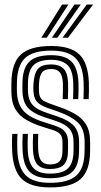

<svg xmlns="http://www.w3.org/2000/svg" viewBox="-20 -810 443 839"><path d="M198.2 9Q113.7 9 75.2 -28.2Q36.8 -65.5 33 -151.9Q32.3 -169.6 32.3 -189.7Q32.3 -209.7 33.8 -224.9H56.5Q55.3 -210.5 55.2 -190.8Q55 -171.1 55.7 -153.2Q59.1 -77.1 92.2 -44.1Q125.3 -11.1 198.2 -11.1Q279.2 -11.1 314.1 -43.2Q349 -75.4 349.5 -148.7Q349.7 -155.6 349.8 -162.3Q349.8 -169 349.8 -175.9Q349.7 -182.7 349.7 -189.5Q349.7 -246.9 319.8 -274.9Q289.8 -302.9 236.3 -321.4L190.6 -337.3Q165.1 -346.3 151.7 -356.2Q138.3 -366.1 133 -378.7Q127.7 -391.3 126.4 -408.3Q125.5 -416.3 125.6 -426Q125.8 -435.6 126.4 -445.3Q129.4 -489.9 146 -509.2Q162.5 -528.5 203.8 -528.5Q238 -528.5 256.8 -511.1Q275.6 -493.7 277.5 -446.5Q278 -435.1 277.7 -416.4Q277.4 -397.7 276.7 -376.9H253.9Q254.6 -396.7 254.9 -414.6Q255.3 -432.5 254.8 -445.4Q253.4 -479.3 241.4 -493.8Q229.4 -508.4 203.8 -508.4Q175.4 -508.4 163.9 -493.8Q152.3 -479.2 150.5 -445.3Q150 -435 150 -426.3Q150 -417.5 150.5 -408.3Q151.7 -391.8 157.4 -382.6Q163.1 -373.3 173.4 -367.9Q183.6 -362.6 197.7 -357.3L242.2 -341.5Q280.2 -328.2 309.9 -310.7Q339.7 -293.3 356.8 -264.8Q373.9 -236.4 373.9 -189.5Q373.9 -182.3 373.9 -175.6Q374 -169 373.9 -162.3Q373.9 -155.7 373.7 -148.6Q373 -65.1 332.8 -28Q292.6 9 198.2 9ZM198.2 -31.2Q136.5 -31.2 108.9 -60.1Q81.4 -88.9 78.5 -154.1Q78 -169.5 78 -188.8Q78 -208.2 79.2 -224.9H102Q100.9 -208.2 100.8 -189Q100.8 -169.8 101.2 -155.3Q103.6 -99.7 126.2 -75.5Q148.8 -51.3 198.2 -51.3Q253.8 -51.3 277.3 -74.5Q300.7 -97.6 301.2 -148.8Q301.5 -159.8 301.5 -169.5Q301.4 -179.2 301.4 -189.5Q301.4 -226.8 283.1 -247.4Q264.7 -268 224.7 -281.3L176.8 -297.1Q142 -308.6 120.9 -322.9Q99.7 -337.1 89.7 -357.5Q79.6 -378 78.1 -408.2Q77.7 -418.4 77.8 -427.6Q78 -436.8 78.1 -445.4Q78.4 -511.1 107.4 -539.9Q136.4 -568.8 203.8 -568.8Q264.6 -568.8 292.3 -541.1Q320 -513.4 322.8 -449.3Q323.3 -434.5 323.2 -417Q323.1 -399.5 322 -376.9H299.2Q300.2 -398.9 300.4 -415.7Q300.7 -432.5 300 -448.9Q297.7 -505.4 273.6 -527Q249.5 -548.7 203.8 -548.7Q149.5 -548.7 126 -524.5Q102.5 -500.4 102.2 -445.4Q102.1 -436.3 102 -427.1Q101.8 -417.9 102.2 -408.2Q103.8 -383.2 112.3 -366.5Q120.8 -349.7 138.2 -338.2Q155.5 -326.7 183.7 -317.2L230.6 -301.3Q279.6 -284.9 302.6 -260.3Q325.6 -235.7 325.6 -189.5Q325.6 -179.2 325.6 -169.1Q325.6 -158.9 325.4 -148.8Q324.8 -86.4 295.7 -58.8Q266.6 -31.2 198.2 -31.2ZM198.2 -71.5Q160.9 -71.5 143.4 -91.1Q125.9 -110.7 123.9 -156.4Q123.5 -170.1 123.5 -188.6Q123.5 -207.1 124.6 -224.9H147.3Q146.3 -208.6 146.2 -190.7Q146.2 -172.7 146.7 -158.1Q148.2 -122.4 160.2 -107Q172.3 -91.6 198.2 -91.6Q227.8 -91.6 240.1 -105.3Q252.5 -119.1 252.9 -148.9Q253.2 -159.7 253.2 -169.4Q253.1 -179.2 253.1 -189.5Q253.1 -213 242.5 -224Q231.9 -235 213 -241.1L162.7 -257Q125 -269 95 -286.2Q65.1 -303.3 47.6 -332.3Q30.1 -361.3 29.7 -408.1Q29.6 -418.7 29.6 -428.2Q29.7 -437.6 29.7 -445.5Q30.1 -532.8 70.3 -570.9Q110.5 -609 203.8 -609Q288.2 -609 326.4 -572.4Q364.5 -535.8 368.3 -451.1Q369 -434.3 368.7 -414.6Q368.3 -394.9 367.5 -376.9H344.7Q345.4 -393 345.8 -413.1Q346.2 -433.3 345.5 -449.9Q342.2 -524.4 309.3 -556.7Q276.4 -588.9 203.8 -588.9Q123.5 -588.9 88.8 -555.5Q54.2 -522 53.9 -445.5Q53.8 -436.3 53.7 -427.1Q53.5 -417.9 53.9 -408.1Q55.5 -371 68.2 -346.5Q80.9 -321.9 106.1 -305.7Q131.2 -289.5 169.6 -277L218.9 -261.2Q252.1 -250.4 264.7 -233.5Q277.3 -216.7 277.3 -189.5Q277.3 -182.9 277.3 -176.3Q277.3 -169.7 277.3 -163.1Q277.3 -156.4 277.1 -148.9Q276.6 -108 258.5 -89.7Q240.4 -71.5 198.2 -71.5ZM160.4 -645 251.3 -790.3H279.1L184.3 -645ZM253.2 -645 359.2 -790.3H386.9L277.1 -645ZM206.8 -645 305.2 -790.3H333L230.6 -645Z"/></svg>

Font: Big Shoulders Inline Thin
Style: Regular
Weight: 100
Designer: Patric King
Foundry: XO Type Co
Version: Version 2.002